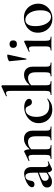

<svg xmlns="http://www.w3.org/2000/svg" viewBox="980 -1745 778 2778"><g transform="rotate(-90 1369.0 -356.0)"><path d="M418 -54Q422 -54 423.5 -49.5Q425 -45 421 -43L318 6Q312 8 308 8Q293 8 279.5 -9Q266 -26 262 -56L216 -24Q192 -7 173 0Q154 7 130 7Q88 7 66.5 -12Q45 -31 45 -64Q45 -91 59.5 -108Q74 -125 95.5 -135Q117 -145 163 -162L260 -198V-258Q260 -321 247.5 -349Q235 -377 208 -377Q175 -377 160.5 -352.5Q146 -328 143 -298Q137 -246 92 -246Q70 -246 59.5 -256Q49 -266 49 -282Q49 -310 82.5 -336.5Q116 -363 163.5 -379.5Q211 -396 247 -396Q290 -396 315.5 -368.5Q341 -341 341 -289V-108Q341 -45 381 -45Q395 -45 416 -54ZM260 -73V-82V-181L200 -156Q174 -146 157.5 -132.5Q141 -119 141 -94Q141 -69 156.5 -54.5Q172 -40 194 -40Q211 -40 231 -54Z M924 0Q899 0 884 -1L827 -2L770 -1Q755 0 729 0Q727 0 727 -6Q727 -12 729 -12Q763 -12 774.5 -26Q786 -40 786 -81V-231Q786 -287 765.5 -313.5Q745 -340 701 -340Q674 -340 646.5 -327.5Q619 -315 598 -294V-81Q598 -40 609.5 -26Q621 -12 655 -12Q659 -12 659 -6Q659 0 655 0Q630 0 615 -1L558 -2L501 -1Q486 0 460 0Q458 0 458 -6Q458 -12 460 -12Q494 -12 505.5 -26Q517 -40 517 -81V-272Q517 -304 509.5 -318.5Q502 -333 485 -333Q468 -333 434 -319H433Q429 -319 427.5 -324Q426 -329 429 -330L561 -394Q565 -396 567 -396Q578 -396 587.5 -374Q597 -352 598 -315Q668 -398 751 -398Q805 -398 836 -364.5Q867 -331 867 -274V-81Q867 -40 878.5 -26Q890 -12 924 -12Q928 -12 928 -6Q928 0 924 0Z M976 -186Q976 -249 1010 -296.5Q1044 -344 1097.5 -369.5Q1151 -395 1206 -395Q1258 -395 1293 -374.5Q1328 -354 1328 -324Q1328 -307 1315.5 -295Q1303 -283 1280 -283Q1242 -283 1225 -328Q1215 -354 1204 -364.5Q1193 -375 1169 -375Q1122 -375 1094.5 -331.5Q1067 -288 1067 -217Q1067 -135 1105.5 -83.5Q1144 -32 1226 -32Q1254 -32 1276 -38.5Q1298 -45 1324 -61H1326Q1329 -61 1331.5 -58Q1334 -55 1331 -52Q1295 -19 1258.5 -3.5Q1222 12 1176 12Q1110 12 1065 -16.5Q1020 -45 998 -90.5Q976 -136 976 -186Z M1850 0Q1824 0 1809 -1L1752 -2L1695 -1Q1680 0 1655 0Q1652 0 1652 -6Q1652 -12 1655 -12Q1688 -12 1700 -26.5Q1712 -41 1712 -81V-230Q1712 -286 1691 -312.5Q1670 -339 1626 -339Q1600 -339 1572.5 -327Q1545 -315 1524 -294V-81Q1524 -40 1535.5 -26Q1547 -12 1581 -12Q1584 -12 1584 -6Q1584 0 1581 0Q1555 0 1540 -1L1483 -2L1426 -1Q1411 0 1386 0Q1383 0 1383 -6Q1383 -12 1386 -12Q1419 -12 1431 -26.5Q1443 -41 1443 -81V-592Q1443 -627 1436 -642.5Q1429 -658 1412 -658Q1398 -658 1372 -646H1371Q1367 -646 1365 -651Q1363 -656 1366 -658L1506 -724L1510 -725Q1514 -725 1519 -721Q1524 -717 1524 -714V-315Q1594 -397 1676 -397Q1731 -397 1762 -363.5Q1793 -330 1793 -273V-81Q1793 -40 1804.5 -26Q1816 -12 1850 -12Q1853 -12 1853 -6Q1853 0 1850 0Z M1872 -607Q1871 -618 1901 -629Q1931 -640 1954 -640Q1970 -640 1969 -633L1910 -366Q1908 -364 1902 -363Q1896 -362 1896 -365Z M2030 -12Q2063 -12 2075 -26.5Q2087 -41 2087 -81V-262Q2087 -297 2079.5 -312.5Q2072 -328 2055 -328Q2040 -328 2015 -316H2014Q2010 -316 2008.5 -321Q2007 -326 2010 -328L2153 -395L2157 -396Q2161 -396 2165.5 -391.5Q2170 -387 2170 -384V-363Q2168 -321 2168 -264V-81Q2168 -40 2179.5 -26Q2191 -12 2225 -12Q2228 -12 2228 -6Q2228 0 2225 0Q2199 0 2184 -1L2127 -2L2070 -1Q2055 0 2030 0Q2027 0 2027 -6Q2027 -12 2030 -12ZM2065 -555Q2065 -579 2080 -593Q2095 -607 2121 -607Q2146 -607 2160 -593Q2174 -579 2174 -555Q2174 -529 2160 -514.5Q2146 -500 2121 -500Q2095 -500 2080 -514.5Q2065 -529 2065 -555Z M2285 -198Q2285 -263 2317.5 -308.5Q2350 -354 2400.5 -376.5Q2451 -399 2504 -399Q2565 -399 2610.5 -370Q2656 -341 2680.5 -293.5Q2705 -246 2705 -192Q2705 -132 2675 -85Q2645 -38 2595.5 -12.5Q2546 13 2488 13Q2427 13 2381 -15.5Q2335 -44 2310 -92.5Q2285 -141 2285 -198ZM2609 -160Q2609 -227 2590 -276.5Q2571 -326 2539.5 -352Q2508 -378 2471 -378Q2427 -378 2403.5 -341.5Q2380 -305 2380 -233Q2380 -168 2398 -116.5Q2416 -65 2447 -36Q2478 -7 2516 -7Q2561 -7 2585 -46Q2609 -85 2609 -160Z"/></g></svg>

Font: Cormorant Garamond SemiBold
Style: Regular
Weight: 600
Designer: Christian Thalmann (Catharsis Fonts)
Version: Version 3.000